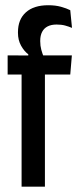

<svg xmlns="http://www.w3.org/2000/svg" viewBox="-20 -696 298 716"><path d="M160 -676.5Q186.5 -676.5 207.2 -670.8Q228 -665 242 -658L248.5 -592Q236.5 -597 222.8 -600.8Q209 -604.5 191 -604.5Q171 -604.5 157.5 -597.5Q144 -590.5 137 -577Q130 -563.5 130 -544V-542Q130 -525 134 -510.5Q138 -496 143.5 -482.5L85.5 -484V-493.5Q70 -505 58.5 -525.8Q47 -546.5 47 -573.5V-576Q47 -623.5 76.5 -650Q106 -676.5 160 -676.5ZM60.5 0V-463H147.5V0ZM8.5 -418V-489.5L100 -489L131.5 -489.5H248L242 -418Z"/></svg>

Font: Anek Latin Condensed Medium
Style: Regular
Weight: 500
Width: 3
Designer: Yesha Goshar
Foundry: Ek Type
Version: Version 1.003